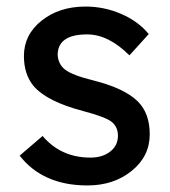

<svg xmlns="http://www.w3.org/2000/svg" viewBox="-20 -556 519 586"><path d="M247 10Q111 10 40 -81L110 -141Q166 -75 256 -75Q293 -75 316.5 -93.5Q340 -112 340 -142Q340 -168 321 -184Q302 -199 234 -217Q123 -246 82 -294Q53 -330 53 -385Q53 -450 107 -493Q161 -536 241 -536Q298 -536 350 -513.5Q402 -491 434 -452L375 -387Q311 -451 246 -451Q156 -451 156 -388Q158 -360 178 -344Q201 -326 267 -310Q361 -286 401 -246Q437 -210 437 -146Q437 -79 382 -34.5Q327 10 247 10Z"/></svg>

Font: Easer Grotesk
Style: Regular
Weight: 400
Designer: Boardeaser, Bonnie Shaver-Troup, Thomas Jockin
Foundry: Lexend
Version: Version 1.008;Glyphs 3.1.2 (3151)